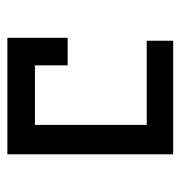

<svg xmlns="http://www.w3.org/2000/svg" viewBox="-5 -475 480 510"><g transform="rotate(-90 235.0 -220.0)"><path d="M316.4 -367.2H158.2V-70.3H381.8V0H80.1V-440.4H389.6V-280.3H316.4Z"/></g></svg>

Font: Geo
Style: Regular
Weight: 500
Version: Version 001.2